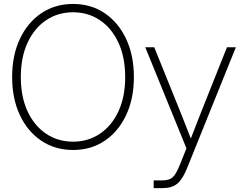

<svg xmlns="http://www.w3.org/2000/svg" viewBox="-20 -757 1242 981"><path d="M353.5 9.3Q261.2 9.3 190.9 -38.1Q120.6 -85.4 81.3 -169.4Q42 -253.4 42 -363.3Q42 -474.1 81.5 -558.1Q121.1 -642.1 191.2 -689.5Q261.2 -736.8 353.5 -736.8Q445.3 -736.8 515.1 -689.5Q585 -642.1 624.5 -558.1Q664.1 -474.1 664.1 -363.3Q664.1 -252.9 624.5 -168.9Q585 -85 515.1 -37.8Q445.3 9.3 353.5 9.3ZM353.5 -33.2Q430.2 -33.2 490.5 -73.7Q550.8 -114.3 585.2 -188.2Q619.6 -262.2 619.6 -363.3Q619.6 -464.4 585.2 -538.8Q550.8 -613.3 490.5 -653.8Q430.2 -694.3 353.5 -694.3Q276.4 -694.3 216.1 -654.1Q155.8 -613.8 121.1 -539.3Q86.4 -464.8 86.4 -363.3Q86.4 -262.7 120.6 -188.7Q154.8 -114.7 215.1 -74Q275.4 -33.2 353.5 -33.2ZM765.1 204.1V164.6H811Q844.7 164.6 862.1 148.9Q879.4 133.3 898.4 86.4L932.6 1L722.2 -515.6H768.1L902.8 -182.1Q916 -148.9 929 -115.7Q941.9 -82.5 955.1 -49.3Q967.8 -82.5 980.7 -115.7Q993.7 -148.9 1006.8 -182.1L1139.6 -515.6H1185.1L936.5 100.6Q913.6 158.2 886 181.2Q858.4 204.1 811 204.1Z"/></svg>

Font: Inter Display ExtraLight
Style: Regular
Weight: 200
Designer: Rasmus Andersson
Foundry: rsms
Version: Version 4.000;git-a52131595